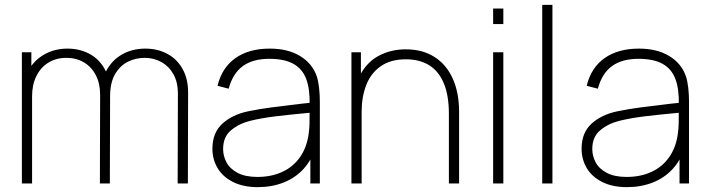

<svg xmlns="http://www.w3.org/2000/svg" viewBox="-20 -755 2915 790"><path d="M712 -372Q712 -416 694 -448.8Q676 -481.5 644.8 -499.2Q613.5 -517 575 -517Q539.5 -517 507.2 -501.5Q475 -486 454 -450.8Q433 -415.5 433 -359H396Q393.5 -417.5 416.5 -462Q439.5 -506.5 481.8 -530.8Q524 -555 578 -555Q629 -555 669 -533.2Q709 -511.5 731.5 -470.8Q754 -430 754 -375L753 0H711ZM70 0V-540H109V-430H112V0ZM392 -365Q392 -411 374.5 -445.2Q357 -479.5 325.5 -498.2Q294 -517 253 -517Q211.5 -517 179.5 -497.5Q147.5 -478 129.8 -442.2Q112 -406.5 112 -359L75 -375Q75 -426.5 98.5 -467.5Q122 -508.5 163.8 -531.8Q205.5 -555 258 -555Q305.5 -555 345.2 -535Q385 -515 409 -474Q433 -433 433 -372L432 0H391Z M1041 15Q980.5 15 938.2 -6.5Q896 -28 875 -63.8Q854 -99.5 854 -143Q854 -209 895 -246.2Q936 -283.5 1001 -297Q1047 -306.5 1095.2 -312.8Q1143.5 -319 1222.5 -328.5Q1236.5 -330 1248.2 -331.2Q1260 -332.5 1269 -334L1254 -324Q1255.5 -389 1239.8 -430.5Q1224 -472 1187 -492.5Q1150 -513 1088 -513Q1020 -513 978.8 -482.8Q937.5 -452.5 921 -390L875 -402Q893 -476.5 948.5 -515.8Q1004 -555 1090 -555Q1164 -555 1214.2 -524.8Q1264.5 -494.5 1283 -442Q1289.5 -422.5 1292.8 -394.5Q1296 -366.5 1296 -338V0H1257V-148L1277 -147Q1262.5 -96.5 1228.8 -59.8Q1195 -23 1146.8 -4Q1098.5 15 1041 15ZM1039 -27Q1097 -27 1142 -48Q1187 -69 1214.8 -109Q1242.5 -149 1250 -204Q1253 -225 1253.5 -247Q1254 -269 1254 -301.5V-310L1276 -293L1249 -290.5Q1173 -283.5 1115 -276.5Q1057 -269.5 1010 -258Q963.5 -246.5 930.8 -219.2Q898 -192 898 -142Q898 -113.5 911.8 -87.2Q925.5 -61 957.2 -44Q989 -27 1039 -27Z M1827 -286Q1827 -362 1806.2 -412Q1785.5 -462 1746 -486.5Q1706.5 -511 1650 -511Q1587 -511 1546.2 -482.2Q1505.5 -453.5 1486.8 -404.8Q1468 -356 1468 -295L1429 -294Q1429 -382.5 1458.5 -440.5Q1488 -498.5 1537.8 -525.2Q1587.5 -552 1650 -552Q1718 -552 1767.2 -521Q1816.5 -490 1842.8 -431.8Q1869 -373.5 1869 -294V0H1827ZM1426 0V-540H1465V-430H1468V0Z M2009 -656V-720H2051V-656ZM2009 0V-540H2051V0Z M2211 0V-735H2253V0Z M2560 15Q2499.5 15 2457.2 -6.5Q2415 -28 2394 -63.8Q2373 -99.5 2373 -143Q2373 -209 2414 -246.2Q2455 -283.5 2520 -297Q2566 -306.5 2614.2 -312.8Q2662.5 -319 2741.5 -328.5Q2755.5 -330 2767.2 -331.2Q2779 -332.5 2788 -334L2773 -324Q2774.5 -389 2758.8 -430.5Q2743 -472 2706 -492.5Q2669 -513 2607 -513Q2539 -513 2497.8 -482.8Q2456.5 -452.5 2440 -390L2394 -402Q2412 -476.5 2467.5 -515.8Q2523 -555 2609 -555Q2683 -555 2733.2 -524.8Q2783.5 -494.5 2802 -442Q2808.5 -422.5 2811.8 -394.5Q2815 -366.5 2815 -338V0H2776V-148L2796 -147Q2781.5 -96.5 2747.8 -59.8Q2714 -23 2665.8 -4Q2617.5 15 2560 15ZM2558 -27Q2616 -27 2661 -48Q2706 -69 2733.8 -109Q2761.5 -149 2769 -204Q2772 -225 2772.5 -247Q2773 -269 2773 -301.5V-310L2795 -293L2768 -290.5Q2692 -283.5 2634 -276.5Q2576 -269.5 2529 -258Q2482.5 -246.5 2449.8 -219.2Q2417 -192 2417 -142Q2417 -113.5 2430.8 -87.2Q2444.5 -61 2476.2 -44Q2508 -27 2558 -27Z"/></svg>

Font: Manrope
Style: Regular
Weight: 400
Designer: Mikhail Sharanda
Foundry: Mikhail Sharanda
Version: Version 4.503